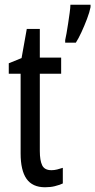

<svg xmlns="http://www.w3.org/2000/svg" viewBox="-20 -780 402 810"><path d="M197 -62Q209 -62 221 -65Q233 -68 245 -72V-6Q229 1 211 5.5Q193 10 170 10Q117 10 92 -25.5Q67 -61 67 -133V-469H17V-513L71 -535L93 -658H148V-537H238V-469H148V-143Q148 -103 158 -82.5Q168 -62 197 -62ZM362 -750Q358 -729 347 -700Q336 -671 323.5 -644Q311 -617 300 -600H255V-611Q257 -619 260.5 -638.5Q264 -658 267.5 -681.5Q271 -705 274 -726.5Q277 -748 277 -760H362Z"/></svg>

Font: Noto Sans Sinhala UI ExtraCondensed
Style: Regular
Weight: 400
Width: 2
Designer: Jelle Bosma - Monotype Design Team
Foundry: Monotype Imaging Inc.
Version: Version 2.006; ttfautohint (v1.8.4.7-5d5b)